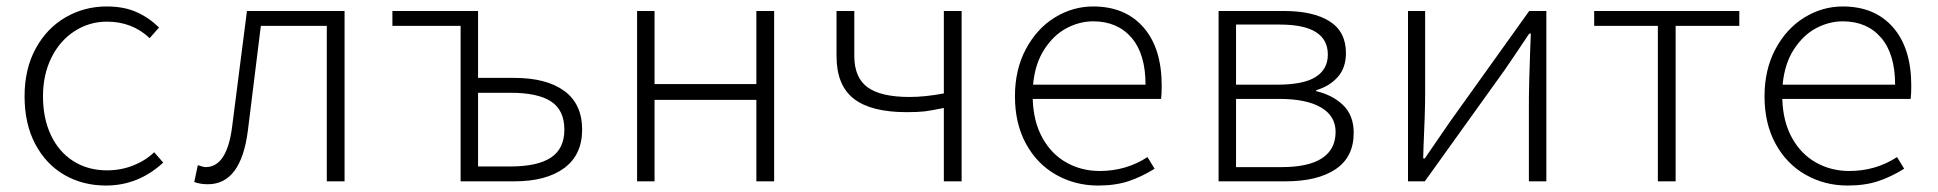

<svg xmlns="http://www.w3.org/2000/svg" viewBox="-20 -561 5997 594"><path d="M56 -263Q56 -348 90.5 -411Q125 -474 183 -507.5Q241 -541 310 -541Q363 -541 401.5 -524Q440 -507 472 -476L443 -443Q389 -494 311 -494Q256 -494 210.5 -464.5Q165 -435 139 -382.5Q113 -330 113 -263Q113 -195 137.5 -143Q162 -91 207 -62.5Q252 -34 311 -34Q354 -34 392 -49Q430 -64 457 -90L485 -58Q408 13 308 13Q236 13 179 -20Q122 -53 89 -115.5Q56 -178 56 -263Z M581 2 592 -50Q610 -44 616 -44Q682 -44 698 -168L744 -527H1046V0H991V-481H787L747 -158Q726 9 623 9Q599 9 581 2Z M1405 -481H1194V-527H1459V-320H1571Q1671 -320 1726 -279.5Q1781 -239 1781 -160Q1781 -82 1725.5 -41Q1670 0 1571 0H1405ZM1726 -160Q1726 -220 1685 -247Q1644 -274 1559 -274H1459V-46H1559Q1643 -46 1684.5 -73.5Q1726 -101 1726 -160Z M1951 -527H2005V-301H2320V-527H2375V0H2320V-252H2005V0H1951Z M2785 -214Q2675 -214 2621.5 -255.5Q2568 -297 2568 -388V-527H2623V-388Q2623 -321 2664 -291Q2705 -261 2794 -261Q2842 -261 2900 -272V-527H2955V0H2900V-227Q2861 -219 2841 -216.5Q2821 -214 2785 -214Z M3120 -263Q3120 -346 3154 -409.5Q3188 -473 3243.5 -507Q3299 -541 3362 -541Q3461 -541 3517.5 -476.5Q3574 -412 3574 -296Q3574 -268 3572 -255H3175Q3177 -185 3205 -134.5Q3233 -84 3279.5 -58Q3326 -32 3382 -32Q3464 -32 3530 -75L3552 -39Q3512 -14 3471.5 -0.5Q3431 13 3377 13Q3306 13 3247 -20.5Q3188 -54 3154 -116.5Q3120 -179 3120 -263ZM3524 -299Q3524 -394 3480.5 -444.5Q3437 -495 3362 -495Q3320 -495 3280 -474Q3240 -453 3211 -408.5Q3182 -364 3176 -299Z M3750 -527H3952Q4043 -527 4093.5 -495Q4144 -463 4144 -397Q4144 -351 4118.5 -322.5Q4093 -294 4052 -282V-279Q4103 -267 4135.5 -235.5Q4168 -204 4168 -150Q4168 -75 4112 -37.5Q4056 0 3957 0H3750ZM4088 -392Q4088 -485 3940 -485H3804V-299H3930Q4013 -299 4050.5 -323Q4088 -347 4088 -392ZM4112 -153Q4112 -202 4067 -228.5Q4022 -255 3938 -255H3804V-44H3945Q4028 -44 4070 -71.5Q4112 -99 4112 -153Z M4336 -527H4389V-270Q4389 -213 4384 -106L4383 -71H4388L4467 -186L4711 -527H4764V0H4710V-258Q4710 -290 4714 -406L4716 -457H4711Q4661 -382 4634 -343L4388 0H4336Z M5109 -481H4912V-527H5361V-481H5164V0H5109Z M5439 -263Q5439 -346 5473 -409.5Q5507 -473 5562.5 -507Q5618 -541 5681 -541Q5780 -541 5836.5 -476.5Q5893 -412 5893 -296Q5893 -268 5891 -255H5494Q5496 -185 5524 -134.5Q5552 -84 5598.5 -58Q5645 -32 5701 -32Q5783 -32 5849 -75L5871 -39Q5831 -14 5790.5 -0.5Q5750 13 5696 13Q5625 13 5566 -20.5Q5507 -54 5473 -116.5Q5439 -179 5439 -263ZM5843 -299Q5843 -394 5799.5 -444.5Q5756 -495 5681 -495Q5639 -495 5599 -474Q5559 -453 5530 -408.5Q5501 -364 5495 -299Z"/></svg>

Font: Nebula Sans Light
Style: Regular
Weight: 300
Designer: Paul D. Hunt for Adobe (as Source Sans)
Foundry: Nebula Entertainment & Broadcasting LLC
Version: Version 1.010